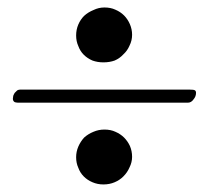

<svg xmlns="http://www.w3.org/2000/svg" viewBox="-20 -483 569 516"><path d="M335 -61.5Q335 -46.9 328.1 -33.2Q322.3 -19.5 311.5 -8.8Q301.8 1 288.1 6.8Q274.4 12.7 257.8 12.7Q242.2 12.7 228.5 6.8Q214.8 1 205.1 -8.8Q195.3 -18.6 190.4 -32.2Q184.6 -44.9 184.6 -60.5Q184.6 -75.2 190.4 -88.9Q196.3 -102.5 206.1 -113.3Q216.8 -123 231.4 -128.9Q245.1 -134.8 260.7 -134.8Q277.3 -134.8 290 -128.9Q303.7 -123 313.5 -113.3Q323.2 -103.5 329.1 -90.8Q335 -77.1 335 -61.5ZM335 -389.6Q335 -374 328.1 -360.4Q322.3 -346.7 311.5 -336.9Q301.8 -326.2 288.1 -320.3Q274.4 -315.4 257.8 -315.4Q242.2 -315.4 228.5 -320.3Q214.8 -326.2 205.1 -335.9Q195.3 -345.7 190.4 -359.4Q184.6 -372.1 184.6 -387.7Q184.6 -403.3 190.4 -417Q196.3 -430.7 206.1 -440.4Q216.8 -450.2 231.4 -456.1Q245.1 -462.9 260.7 -462.9Q277.3 -462.9 290 -457Q303.7 -451.2 313.5 -441.4Q323.2 -431.6 329.1 -418Q335 -404.3 335 -389.6ZM489.3 -242.2Q375 -242.2 34.2 -242.2Q30.3 -242.2 26.4 -240.2Q23.4 -237.3 19.5 -233.4Q17.6 -230.5 15.6 -225.6Q14.6 -220.7 14.6 -217.8Q14.6 -212.9 17.6 -210Q19.5 -207 32.2 -207Q182.6 -207 484.4 -207Q494.1 -207 500 -215.8Q506.8 -223.6 506.8 -233.4Q506.8 -238.3 503.9 -240.2Q501 -242.2 489.3 -242.2Z"/></svg>

Font: Mermaid
Style: Bold
Weight: 400
Designer: Scott Simpson
Version: Version 1.001